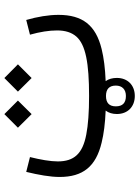

<svg xmlns="http://www.w3.org/2000/svg" viewBox="105 -624 654 904"><g transform="rotate(-90 432.0 -172.0)"><path d="M720.7 -357.9C733.9 -310.5 740.7 -268.1 740.7 -230C740.7 -191.4 731 -161.6 711.9 -139.6C673.3 -95.7 586.9 -79.6 432.1 -79.6C356 -79.6 295.4 -84 250.5 -92.8C160.2 -109.9 124 -150.4 124 -227.1C124 -261.7 132.3 -309.1 144.5 -357.9L74.7 -375.5C60.5 -316.9 50.8 -262.7 50.8 -218.3C50.8 -108.9 99.6 -47.4 212.4 -20.5C253.4 -10.3 303.7 -3.9 363.3 -1.5C352.5 12.7 347.2 30.3 347.2 51.3C347.2 102.5 381.8 135.7 432.1 135.7C483.4 135.7 517.1 101.6 517.1 51.3C517.1 30.3 512.2 12.7 502 -1.5C562 -3.9 612.3 -10.3 653.3 -20.5C765.1 -47.9 814 -110.4 814 -223.6C814 -270 805.2 -322.8 790 -375.5ZM516.6 -350.1 581.1 -414.6 516.6 -478.5 452.6 -414.6ZM346.7 -350.1 410.6 -414.6 346.7 -478.5 282.7 -414.6ZM432.1 0C464.8 0 481 15.6 481 46.4C481 76.2 462.9 93.8 432.1 93.8C399.4 93.8 383.3 78.1 383.3 46.4C383.3 15.6 399.4 0 432.1 0Z"/></g></svg>

Font: Estedad Regular
Style: Regular
Weight: 400
Designer: Amin Abedi
Version: Version 7.3